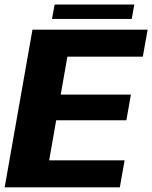

<svg xmlns="http://www.w3.org/2000/svg" viewBox="-38 -802 652 822"><path d="M-18 0H475L495.5 -115.5H172.5L202.5 -287H503L522.5 -397H222L250.5 -559.5H573.5L594 -675H101ZM184.5 -721H526L537 -782.5H196Z"/></svg>

Font: Anybody UltraCondensed Thin
Style: Bold Italic
Weight: 700
Italic angle: -10°
Version: Version 1.111